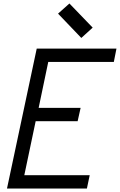

<svg xmlns="http://www.w3.org/2000/svg" viewBox="-20 -1078 686 1098"><path d="M20 0 190 -800H646L631 -724H256L201 -461H441L424 -385H184L119 -76H493L477 0ZM445 -861 312 -1000 377 -1058 510 -920Z"/></svg>

Font: Victor Mono Thin Medium
Style: Italic
Weight: 500
Italic angle: -12°
Monospace: yes
Version: Version 1.561;gftools[0.9.30]